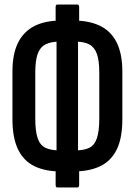

<svg xmlns="http://www.w3.org/2000/svg" viewBox="-20 -752 596 849"><path d="M248 6Q179 6 131.5 -17.5Q84 -41 59.5 -92Q35 -143 35 -225V-435Q35 -513 59.5 -562.5Q84 -612 131.5 -636.5Q179 -661 248 -661H306Q375 -661 423 -637.5Q471 -614 496 -564Q521 -514 521 -435V-225Q521 -141 496 -90.5Q471 -40 423 -17Q375 6 306 6ZM244 -87H312Q352 -87 375 -98.5Q398 -110 408.5 -141Q419 -172 419 -227V-432Q419 -484 408.5 -513.5Q398 -543 375 -555.5Q352 -568 312 -568H244Q205 -568 181 -555.5Q157 -543 146.5 -513.5Q136 -484 136 -432V-227Q136 -172 146.5 -141Q157 -110 181 -98.5Q205 -87 244 -87ZM234 77Q226 77 226 66V-36L230 -62V-593L226 -619V-721Q226 -732 234 -732H321Q330 -732 330 -721V-619L325 -592V-64L330 -36V66Q330 77 321 77Z"/></svg>

Font: Sofia Sans Extra Condensed
Style: Bold
Weight: 700
Designer: Botio Nikoltchev, Ani Petrova
Foundry: lettersoup
Version: Version 4.101